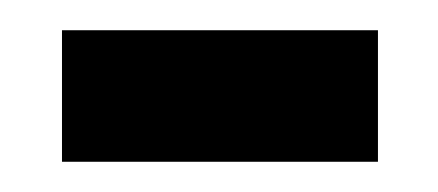

<svg xmlns="http://www.w3.org/2000/svg" viewBox="-20 -336 290 127"><path d="M21 -229H230V-316H21Z"/></svg>

Font: Noto Serif Georgian ExtraCondensed Semi
Style: Regular
Weight: 600
Width: 3
Designer: Monotype Design Team
Foundry: Monotype Imaging Inc.
Version: Version 1.901